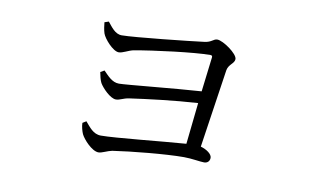

<svg xmlns="http://www.w3.org/2000/svg" viewBox="-56 -584 1112 679"><g transform="rotate(10 500.0 -245.0)"><path d="M269 -113 256 -105C256 -92 261 -75 265 -66C273 -49 306 -12 330 -12C342 -12 361 -23 377 -26C444 -36 565 -48 631 -48C659 -48 689 -42 704 -42C715 -42 724 -49 724 -62C724 -75 705 -89 683 -95L725 -377C729 -399 750 -405 750 -421C750 -440 696 -478 675 -478C661 -478 657 -465 631 -462C585 -456 383 -434 339 -434C315 -434 300 -457 286 -474L271 -469C272 -459 274 -442 278 -430C284 -412 318 -373 339 -373C353 -373 371 -385 389 -389C461 -402 604 -420 660 -420C665 -420 668 -418 667 -412L652 -288C556 -282 385 -264 359 -264C334 -264 317 -285 301 -301L287 -293C289 -282 293 -264 298 -255C308 -238 338 -207 358 -207C372 -207 383 -216 404 -219C467 -228 563 -240 647 -245L631 -96C547 -90 380 -72 328 -72C300 -72 285 -95 269 -113Z"/></g></svg>

Font: Noto Serif JP Light
Style: Regular
Weight: 300
Designer: Ryoko NISHIZUKA 西塚涼子 (kana & ideographs); Frank Grießhammer (Latin, Greek & Cyrillic); Wenlong ZHANG 张文龙 (bopomofo); San
Foundry: Adobe
Version: Version 2.001;hotconv 1.1.0;makeotfexe 2.6.0